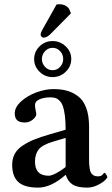

<svg xmlns="http://www.w3.org/2000/svg" viewBox="-20 -854 516 884"><path d="M222.2 -633.8Q201.7 -633.8 187.3 -618.4Q172.9 -603 172.9 -582Q172.9 -562 187 -546.4Q201.2 -530.8 222.2 -530.8Q243.2 -530.8 257.1 -546.4Q271 -562 271 -582Q271 -603.5 256.6 -618.7Q242.2 -633.8 222.2 -633.8ZM222.2 -665Q256.3 -665 282.2 -640.9Q308.1 -616.7 308.1 -582Q308.1 -548.3 282.7 -523.7Q257.3 -499 222.2 -499Q187.5 -499 162.4 -523.4Q137.2 -547.9 137.2 -582Q137.2 -616.2 162.1 -640.6Q187 -665 222.2 -665ZM280.8 -47.9Q214.8 9.8 155.8 9.8Q92.3 9.8 64.2 -16.1Q36.1 -42 36.1 -95.2Q36.1 -124 48.1 -146Q60.1 -168 85.2 -184.3Q110.4 -200.7 138.4 -211.9Q166.5 -223.1 210 -235.8L282.2 -256.8Q282.2 -293.9 278.8 -321Q275.4 -348.1 269.8 -364.3Q264.2 -380.4 254.9 -389.9Q245.6 -399.4 235.6 -402.6Q225.6 -405.8 211.9 -405.8Q182.1 -405.8 161.6 -396.5Q141.1 -387.2 141.1 -371.1Q141.1 -360.4 144 -346.7Q147 -333 147 -328.1Q147 -316.4 130.9 -303.2Q114.7 -290 95.2 -290Q69.3 -290 58.6 -300.8Q47.9 -311.5 47.9 -332Q47.9 -360.4 77.1 -387Q106.4 -413.6 147.7 -428.7Q189 -443.8 226.1 -443.8Q260.3 -443.8 286.9 -436.8Q313.5 -429.7 338.1 -411.9Q362.8 -394 376.5 -358.4Q390.1 -322.8 390.1 -271V-126Q390.1 -108.9 390.6 -99.4Q391.1 -89.8 393.1 -77.1Q395 -64.5 399.2 -57.9Q403.3 -51.3 411.1 -46.6Q418.9 -42 430.2 -42Q438.5 -42 444.3 -44.4Q450.2 -46.9 452.6 -49.8L457 -55.7Q459 -58.1 460.9 -58.1Q463.9 -58.1 469 -50.5Q474.1 -43 474.1 -38.1Q474.1 -34.7 462.9 -23.7Q451.7 -12.7 428.7 -1.5Q405.8 9.8 380.9 9.8Q336.9 9.8 314.7 -4.2Q292.5 -18.1 283.2 -47.9ZM282.2 -85V-219.2L225.1 -202.1Q175.8 -187.5 158.2 -166Q141.1 -144 141.1 -109.9Q141.1 -44.9 204.1 -44.9Q216.8 -44.9 239.5 -56.9Q262.2 -68.8 282.2 -85ZM240.2 -833Q244.1 -834.5 252.9 -834.5Q282.7 -834.5 298.3 -813L306.6 -792.5L210.4 -695.3Q195.3 -680.7 180.2 -680.7Q175.8 -680.7 171.4 -685.1Q167 -689.5 167 -693.4Q167 -703.1 173.8 -714.8Z"/></svg>

Font: Linux Libertine G
Style: Semibold
Weight: 600
Designer: Philipp H. Poll
Foundry: Philipp H. Poll
Version: Version 5.1.1